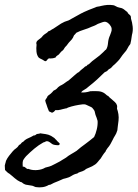

<svg xmlns="http://www.w3.org/2000/svg" viewBox="-20 -758 575 802"><path d="M526.4 -689.5 527.3 -679.7Q532.2 -665 534.2 -647Q536.1 -628.9 531.2 -612.3Q529.3 -597.7 527.8 -589.8Q526.4 -582 524.4 -574.2Q517.1 -565.4 512.2 -555.2Q507.8 -545.9 500 -538.1Q490.7 -527.3 485.4 -519Q479.5 -509.8 472.7 -502.9L459.5 -489.7Q457 -487.3 452.1 -483.4Q443.4 -473.1 440.9 -472.2Q437 -470.7 434.6 -468.8L426.8 -460.9Q421.9 -458 417 -456.1Q401.4 -440.4 385.3 -425.8Q369.1 -411.1 351.6 -397.5Q339.8 -386.7 331.5 -382.8Q324.2 -379.4 318.4 -372.1Q335.9 -370.1 357.4 -377Q374 -377.9 390.1 -377Q406.2 -376 418 -367.2Q425.8 -359.9 427.7 -358.9L431.6 -357.4Q433.6 -354.5 438 -350.6Q442.4 -346.7 447.3 -342.8Q454.1 -336.9 460.4 -331.1Q466.8 -325.2 468.8 -317.4Q469.7 -313.5 469.2 -311Q468.8 -308.6 468.8 -303.7Q472.2 -295.4 474.6 -281.2Q476.6 -267.6 475.1 -254.4Q473.6 -241.2 471.7 -227.5Q470.7 -220.7 470.7 -218.3Q470.7 -213.4 468.8 -210Q466.3 -200.7 460.9 -192.4Q454.6 -182.6 451.2 -174.8Q446.3 -165 441.4 -156.2Q436.5 -147.5 428.7 -138.7Q423.8 -132.3 422.9 -129.9Q422.4 -128.9 421.9 -127.7Q421.4 -126.5 420.9 -125Q414.1 -117.2 409.7 -110.4Q405.3 -103.5 400.4 -95.7Q397.5 -92.3 394.5 -89.1Q391.6 -85.9 389.2 -82.5Q386.7 -79.1 383.8 -76.4Q380.9 -73.7 377.9 -71.3Q364.3 -62 353 -58.1Q340.8 -54.2 333 -46.9Q328.6 -44.4 324.2 -42.7Q319.8 -41 315.9 -40Q307.1 -37.6 302.7 -33.2Q290 -30.8 279.8 -23.9Q269 -16.6 255.9 -13.7L244.1 -10.7L234.4 -6.3Q231.9 -5.4 229.5 -4.2Q227.1 -2.9 224.6 -2L205.1 5.9Q199.7 8.3 195.8 10.7Q190.9 14.2 183.6 14.6Q161.1 28.3 128.9 23.4Q125.5 22.5 121.6 20.5Q117.7 18.1 113.3 17.6Q104 15.6 95.2 14.6Q87.4 14.2 81.1 10.7Q79.1 9.8 77.1 8.5Q75.2 7.3 73.2 5.4Q69.8 2 65.4 2Q52.7 -3.9 41.5 -13.7Q36.6 -18.1 31 -22.7Q25.4 -27.3 19.5 -32.2Q14.6 -34.7 10.3 -38.6L1 -47.9Q1 -54.2 0.5 -57.1Q0 -60.1 0 -66.4Q0.5 -68.8 1.2 -71.3Q2 -73.7 2.4 -76.2Q3.4 -78.6 3.9 -81.1Q4.4 -83.5 4.9 -85.9Q9.8 -96.7 17.6 -106.9Q25.4 -117.2 33.2 -126Q40.5 -134.3 46.9 -138.2Q53.7 -142.6 59.6 -152.3Q65.9 -154.8 68.4 -159.2Q70.8 -163.6 77.1 -166Q85.9 -175.8 98.1 -180.7Q108.9 -185.1 121.1 -192.4Q125 -191.4 127.9 -193.8L133.8 -198.2Q137.7 -199.2 140.6 -199.2Q145 -199.2 147.5 -201.2Q153.3 -200.2 159.2 -199.5Q165 -198.7 170.9 -197.8Q182.1 -196.3 193.4 -190.4Q198.2 -187.5 200.2 -186Q202.1 -184.6 207 -181.6Q210 -177.7 211.9 -176.3Q215.3 -173.8 218.8 -168.9Q223.6 -165 228 -160.2Q232.4 -155.3 224.6 -151.4Q206.5 -151.4 198.2 -156.2Q194.3 -159.2 189 -163.1Q183.6 -167 178.7 -168Q173.8 -168.9 169.9 -166.5Q165 -163.6 161.1 -163.1Q141.6 -152.3 123.5 -137.2Q105.5 -122.1 88.9 -105.5Q85 -100.6 84 -99.6Q81.5 -97.2 79.1 -92.8Q75.2 -87.9 74.7 -79.6Q74.2 -71.3 75.2 -61.5Q80.1 -63.5 87.4 -57.1Q94.7 -50.3 98.6 -52.7Q112.3 -46.9 129.9 -47.4Q147.5 -47.9 161.1 -53.7Q168.5 -58.6 177.2 -60.1Q184.6 -61.5 194.3 -65.4Q199.7 -67.9 203.1 -69.8Q207 -72.3 211.9 -74.2Q224.1 -80.1 230.5 -84Q236.8 -87.9 241 -90.6Q245.1 -93.3 247.1 -94.2L255.9 -99.6Q265.1 -107.4 277.3 -114.3Q283.2 -117.7 288.8 -121.1Q294.4 -124.5 299.8 -127.9Q309.1 -135.7 318.1 -143.1Q327.1 -150.4 336.4 -156.7Q345.7 -163.6 354.7 -170.7Q363.8 -177.7 373 -185.5Q379.9 -199.2 384.3 -217.8Q388.7 -236.3 387.7 -252.9Q386.7 -256.8 383.8 -265.6Q380.9 -274.4 378.9 -278.3Q377.4 -282.2 376.5 -288.1Q376 -293 373 -297.9Q370.1 -301.3 367.7 -304.7Q365.7 -308.1 361.3 -310.5Q349.6 -315.9 342.3 -319.3Q335 -323.2 326.2 -322.3Q291.5 -318.4 263.7 -308.6Q257.3 -304.7 256.3 -305.2Q255.4 -305.7 252.9 -304.7Q248 -303.7 243.2 -302.5Q238.3 -301.3 232.9 -299.8Q223.1 -296.9 210.9 -297.9Q206.1 -290 197.3 -287.1Q194.3 -289.1 190.9 -290Q187.5 -291 184.6 -293Q181.2 -300.8 178.5 -308.1Q175.8 -315.4 173.8 -322.3Q171.4 -327.1 168.9 -337.9Q168.9 -339.8 171.9 -344.2L176.8 -351.6Q177.2 -356 182.6 -359.9L192.4 -367.2Q197.3 -372.1 199.2 -374Q201.2 -376 203.1 -378.9Q215.3 -384.8 217.3 -387.7Q218.8 -389.6 222.7 -393.6Q225.6 -396.5 230.5 -399.4Q232.4 -400.4 234.4 -401.4Q236.3 -402.3 238.3 -403.3Q242.2 -405.3 245.6 -407.7Q249 -410.2 252.4 -412.6Q255.9 -415 259.3 -417.5Q262.7 -419.9 266.6 -421.9L290 -442.4Q292.5 -444.3 294.9 -446.5Q297.4 -448.7 299.8 -450.7Q304.7 -455.1 309.6 -457Q314.9 -462.9 322.3 -468.8Q325.7 -471.2 329.1 -474.1Q332.5 -477.1 335.9 -480.5Q340.8 -480.5 343.3 -484.4Q345.7 -488.8 350.6 -489.3Q364.7 -503.4 380.9 -514.6Q397 -525.9 411.1 -540Q415 -543 416.5 -545.4Q418 -547.9 422.9 -550.8Q429.7 -560.5 431.2 -578.6Q432.6 -595.7 439.5 -610.4L444.3 -623.5Q447.3 -630.4 446.3 -638.7Q445.3 -646.5 438.5 -654.8Q431.6 -663.1 423.8 -666Q418 -668.9 406.2 -664.6L388.7 -658.2Q383.8 -655.3 379.9 -653.3Q376 -651.4 373.5 -650.4Q371.1 -649.4 368.4 -648.4Q365.7 -647.5 363.3 -646.5Q356 -643.1 347.9 -639.9Q339.8 -636.7 331.5 -634.3Q313.5 -628.9 298.8 -621.1Q295.9 -617.2 293.9 -615.2L289.1 -610.4Q285.2 -599.6 279.8 -593.3Q274.4 -586.9 267.6 -580.1Q265.1 -577.6 262.7 -573.7Q260.7 -570.3 258.8 -568.4Q250 -559.6 248.5 -556.2Q247.1 -552.7 245.1 -550.8Q243.2 -547.9 240.2 -545.9Q236.3 -543 235.4 -542Q231.4 -538.1 230 -535.6Q228.5 -533.2 225.6 -530.3Q222.2 -527.3 217.8 -524.9Q214.4 -522.9 211.9 -517.6Q201.7 -513.7 190.4 -513.7Q182.6 -516.1 177.5 -508.3Q172.4 -500.5 167 -502.9Q160.6 -506.8 156.5 -509.3Q152.3 -511.7 150.4 -512.2Q147.5 -513.2 141.6 -517.6Q133.8 -527.3 132.3 -542.5Q130.9 -557.6 132.8 -571.3Q128.9 -582 137.7 -589.4Q146.5 -596.7 153.3 -601.6Q159.7 -609.9 163.1 -612.3Q165.5 -614.3 168 -616Q170.4 -617.7 172.9 -619.1Q178.2 -622.1 181.6 -627Q189.5 -629.4 192.9 -632.3Q196.3 -635.3 202.1 -637.7Q221.7 -651.4 235.4 -659.7Q249 -668 266.6 -672.9L319.3 -702.1Q327.1 -705.6 327.1 -705.6L329.1 -707Q339.8 -711.9 351.6 -716.8Q363.3 -721.7 377 -726.6Q383.3 -730 389.2 -730.5Q395 -731 403.3 -733.4Q416 -736.3 427.7 -737.3Q439.5 -738.3 453.1 -736.3Q457 -735.8 461.9 -732.9Q465.8 -731 470.7 -728.5Q476.1 -726.6 481 -725.6Q486.3 -725.1 491.2 -722.7Q496.6 -720.2 501.5 -715.8Q503.9 -713.9 506.3 -711.9Q508.8 -710 511.7 -708Q514.2 -701.7 519 -698.2Q524.4 -694.8 526.4 -689.5Z"/></svg>

Font: Freehand
Style: Regular
Weight: 400
Designer: Danh Hong
Version: Version 8.001; ttfautohint (v1.8.3)